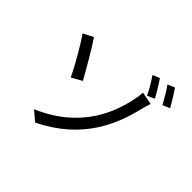

<svg xmlns="http://www.w3.org/2000/svg" viewBox="-201 -1103 1403 1403"><g transform="rotate(45 500.0 -402.0)"><path d="M249 -14 323 50C655 -112 755 -370 803 -571C806 -584 815 -618 824 -643L726 -662C726 -644 721 -608 715 -582C684 -431 594 -160 249 -14ZM186 -696 108 -656C149 -599 232 -457 275 -367L355 -412C319 -477 231 -631 186 -696ZM738 -825 684 -802C709 -767 744 -709 763 -667L819 -692C799 -730 762 -791 738 -825ZM865 -854 810 -831C837 -796 869 -739 891 -698L947 -722C926 -760 889 -820 865 -854Z"/></g></svg>

Font: ChiuKong Gothic CL
Style: Regular
Weight: 400
Designer: Ryoko NISHIZUKA 西塚涼子 (kana, bopomofo & ideographs); Paul D. Hunt (Latin, Greek & Cyrillic); Sandoll Communications 산돌커뮤니
Foundry: Adobe
Version: Version 1.300